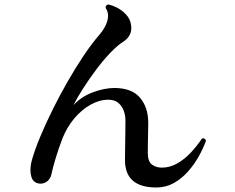

<svg xmlns="http://www.w3.org/2000/svg" viewBox="-20 -803 1040 851"><path d="M673 28Q534 28 534 -93Q534 -112 534.5 -144Q535 -176 535.5 -210.5Q536 -245 536 -269Q536 -291 528.5 -312Q521 -333 504.5 -347Q488 -361 460 -361Q421 -361 381.5 -339Q342 -317 309.5 -278.5Q277 -240 257 -190Q238 -140 226 -99.5Q214 -59 208 -31Q204 -12 190.5 -0.5Q177 11 160 11Q145 11 134 3Q124 -4 119.5 -18Q115 -32 115 -49Q115 -71 121 -92Q134 -139 158.5 -197.5Q183 -256 214 -318.5Q245 -381 280 -442Q315 -503 350.5 -556Q386 -609 419 -647Q459 -694 459 -734Q459 -752 448 -768Q448 -783 462 -783Q500 -773 526.5 -750.5Q553 -728 559 -702Q562 -690 562 -679Q562 -641 526 -618Q502 -603 470.5 -570.5Q439 -538 407.5 -496Q376 -454 349 -412Q322 -370 306 -337Q339 -374 390.5 -393.5Q442 -413 487 -413Q564 -413 600.5 -370Q637 -327 637 -259Q637 -245 636.5 -220.5Q636 -196 635.5 -170.5Q635 -145 635 -127Q635 -87 653.5 -73.5Q672 -60 697 -60Q733 -60 765.5 -78.5Q798 -97 826 -127Q854 -157 875 -189L879 -190Q890 -190 893 -179Q881 -146 861 -110Q841 -74 813 -42.5Q785 -11 750 8.5Q715 28 673 28Z"/></svg>

Font: Zen Antique
Style: Regular
Weight: 400
Designer: Yoshimichi Ohira
Foundry: Positype
Version: Version 1.001